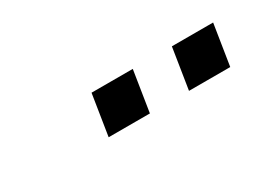

<svg xmlns="http://www.w3.org/2000/svg" viewBox="-18 -850 535 387"><g transform="rotate(-30 250.0 -656.5)"><path d="M353 -609 368 -704H464L449 -609ZM166 -609 181 -704H277L262 -609Z"/></g></svg>

Font: Nunito Sans 10pt Medium
Style: Italic
Weight: 500
Italic angle: -9°
Designer: Vernon Adams
Foundry: Vernon Adams
Version: Version 3.101;gftools[0.9.27]